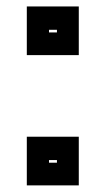

<svg xmlns="http://www.w3.org/2000/svg" viewBox="-20 -560 319 580"><path d="M61 -393.5V-540.5H218V-393.5ZM128 -462H152V-470H128ZM61 0V-147H218V0ZM128 -68.5H152V-76.5H128Z"/></svg>

Font: Tourney ExtraBold
Style: Regular
Weight: 800
Designer: Tyler Finck
Foundry: Etcetera Type Co
Version: Version 1.015